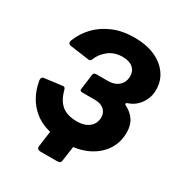

<svg xmlns="http://www.w3.org/2000/svg" viewBox="-202 -892 1090 1161"><g transform="rotate(30 343.0 -311.0)"><path d="M253 130Q223 130 227 104L250 -64H418L394 107Q393 119 387 124.5Q381 130 366 130ZM358 10Q211 10 131 -55.5Q51 -121 30 -237Q28 -248 31.5 -256.5Q35 -265 46 -266L170 -282Q185 -284 189 -266Q206 -200 244 -169Q282 -138 350 -138Q403 -138 434.5 -164Q466 -190 466 -234Q466 -265 443.5 -285.5Q421 -306 378 -306H291Q272 -306 275 -322L289 -429Q291 -444 311 -444H389Q422 -444 445 -455.5Q468 -467 480.5 -488Q493 -509 493 -536Q493 -572 468 -593.5Q443 -615 396 -615Q341 -615 302 -586Q263 -557 245 -514Q239 -495 225 -497L88 -516Q77 -518 74 -527Q71 -536 77 -549Q99 -605 143 -651Q187 -697 252 -724.5Q317 -752 402 -752Q480 -752 540 -726.5Q600 -701 635 -653.5Q670 -606 670 -541Q670 -490 640.5 -447Q611 -404 563 -388Q552 -385 551 -379Q550 -373 559 -369Q598 -350 621.5 -316Q645 -282 645 -231Q645 -158 607.5 -104Q570 -50 505.5 -20Q441 10 358 10Z"/></g></svg>

Font: Libre Franklin ExtraBold
Style: Italic
Weight: 800
Italic angle: -8°
Designer: Pablo Impallari, Rodrigo Fuenzalida, Nhung Nguyen
Foundry: Impallari Type
Version: Version 3.000